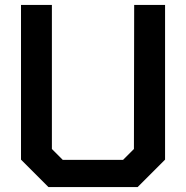

<svg xmlns="http://www.w3.org/2000/svg" viewBox="-20 -757 753 777"><path d="M176 0 65 -111V-737H190V-154L234 -110H478L522 -154L523 -737H648V-111L537 0Z"/></svg>

Font: Tomorrow Medium
Style: Regular
Weight: 500
Designer: Tony de Marco, Monica Rizzolli
Foundry: Just in Type
Version: Version 2.002